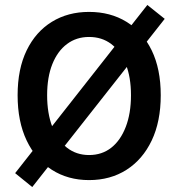

<svg xmlns="http://www.w3.org/2000/svg" viewBox="-20 -714 714 774"><path d="M110 40 41 -16 574 -694 644 -638ZM339 12Q254 12 189 -29.5Q124 -71 87.5 -147.5Q51 -224 51 -330Q51 -436 87.5 -511Q124 -586 189 -626Q254 -666 339 -666Q425 -666 490 -626Q555 -586 591.5 -511Q628 -436 628 -330Q628 -224 591.5 -147.5Q555 -71 490 -29.5Q425 12 339 12ZM339 -89Q391 -89 428.5 -118.5Q466 -148 487 -202.5Q508 -257 508 -330Q508 -403 487 -455.5Q466 -508 428.5 -536.5Q391 -565 339 -565Q288 -565 250 -536.5Q212 -508 191 -455.5Q170 -403 170 -330Q170 -257 191 -202.5Q212 -148 250 -118.5Q288 -89 339 -89Z"/></svg>

Font: Source Sans 3 ExtraLight SemiBold
Style: Regular
Weight: 600
Version: Version 3.052;hotconv 1.1.0;makeotfexe 2.6.0